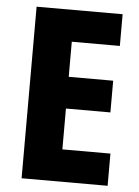

<svg xmlns="http://www.w3.org/2000/svg" viewBox="-52 -755 575 796"><g transform="rotate(5 235.5 -357.0)"><path d="M426 0H68V-714H426V-582H226V-436H411V-304H226V-134H426Z"/></g></svg>

Font: Noto Sans Myanmar Condensed ExtraBold
Style: Regular
Weight: 800
Width: 3
Designer: Monotype Design Team
Foundry: Monotype Imaging Inc.
Version: Version 2.107; ttfautohint (v1.8.4.7-5d5b)